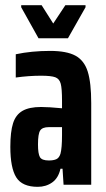

<svg xmlns="http://www.w3.org/2000/svg" viewBox="-20 -715 409 743"><path d="M20 -147Q20 -205 30.5 -238Q41 -271 67 -286Q93 -301 139 -301Q168 -301 220 -296V-325Q220 -372 215 -391Q210 -410 194 -416Q178 -422 139 -422Q92 -422 41 -415V-505Q102 -518 174 -518Q238 -518 272 -499.5Q306 -481 319.5 -438Q333 -395 333 -316V0H226L222 -62H214Q206 -26 182 -9Q158 8 126 8Q66 8 43 -28.5Q20 -65 20 -147ZM214 -120Q220 -142 220 -192V-223H169Q144 -223 135.5 -210Q127 -197 127 -156Q127 -120 134.5 -107Q142 -94 169 -94Q187 -94 198 -99Q209 -104 214 -120ZM62 -687V-695H141L186 -624L233 -695H311V-687L243 -567H129Z"/></svg>

Font: Saira ExtraCondensed
Style: Bold
Weight: 700
Width: 2
Designer: Hector Gatti with collaboration of the Omnibus-Type team
Foundry: Omnibus-Type
Version: Version 0.072; ttfautohint (v1.8)